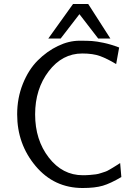

<svg xmlns="http://www.w3.org/2000/svg" viewBox="-20 -920 679 962"><path d="M222 -727 346 -900H422L533 -727H472L378 -849L284 -727ZM66 -347Q66 -429 94.5 -500Q123 -571 169 -617Q215 -663 270 -689.5Q325 -716 379 -716Q418 -716 440.5 -714.5Q463 -713 499 -705.5Q535 -698 577 -682L562 -599Q517 -626 481.5 -639Q446 -652 392 -652Q292 -652 224 -563Q156 -474 156 -347Q156 -219 224.5 -130.5Q293 -42 395 -42Q414 -42 431 -43.5Q448 -45 460 -46.5Q472 -48 486.5 -53Q501 -58 508 -60Q515 -62 528.5 -70Q542 -78 545.5 -80Q549 -82 564 -91.5Q579 -101 582 -103L588 -33Q534 -1 495 10.5Q456 22 394 22Q251 22 158.5 -88Q66 -198 66 -347Z"/></svg>

Font: CMU Sans Serif
Style: Medium
Weight: 500
Version: Version 0.7.0